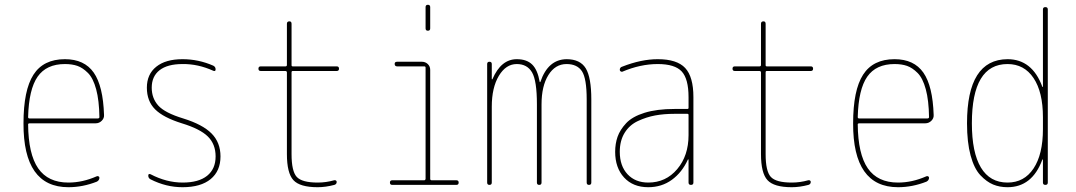

<svg xmlns="http://www.w3.org/2000/svg" viewBox="-20 -780 4540 810"><path d="M253.9 -509.8Q175.8 -509.8 138.7 -456.5Q101.6 -403.3 98.6 -286.1Q98.6 -280.3 104.5 -280.3H392.6Q398.4 -280.3 399.4 -285.2Q398.4 -356.4 385.7 -403.3Q373 -450.2 351.1 -472.2Q329.1 -494.1 306.6 -502Q284.2 -509.8 253.9 -509.8ZM268.6 9.8Q78.1 9.8 79.1 -259.8Q79.1 -399.4 121.1 -464.8Q163.1 -530.3 253.9 -530.3Q335.9 -530.3 375.5 -473.6Q415 -417 418.9 -294.9Q419.9 -281.2 409.2 -270.5Q398.4 -259.8 383.8 -259.8H104.5Q99.6 -259.8 98.6 -255.9Q99.6 -129.9 141.1 -69.8Q182.6 -9.8 268.6 -9.8Q328.1 -9.8 387.7 -36.1Q391.6 -38.1 395.5 -36.1Q399.4 -34.2 399.4 -30.3Q399.4 -19.5 388.7 -13.7Q329.1 9.8 268.6 9.8Z M747.1 -259.8Q668.9 -284.2 634.3 -318.8Q599.6 -353.5 599.6 -410.2Q599.6 -466.8 639.2 -498.5Q678.7 -530.3 750 -530.3Q817.4 -530.3 879.9 -502.9Q889.6 -498 889.6 -487.3Q889.6 -477.5 879.9 -481.4Q815.4 -510.7 750 -509.8Q686.5 -509.8 653.3 -483.9Q620.1 -458 620.1 -410.2Q620.1 -365.2 647.9 -334.5Q675.8 -303.7 752.9 -280.3Q835 -254.9 872.6 -216.8Q910.2 -178.7 910.2 -120.1Q910.2 -58.6 868.7 -24.4Q827.1 9.8 750 9.8Q680.7 9.8 615.2 -23.4Q605.5 -28.3 605.5 -39.1Q605.5 -48.8 615.2 -44.9Q682.6 -9.8 750.5 -9.8Q818.4 -9.8 854 -38.6Q889.6 -67.4 889.6 -120.1Q889.6 -171.9 856.9 -204.1Q824.2 -236.3 747.1 -259.8Z M1080.1 -480.5Q1070.3 -480.5 1070.3 -490.2Q1070.3 -500 1080.1 -500H1184.6Q1189.5 -500 1190.4 -504.9V-679.7Q1190.4 -689.5 1200.2 -689.9Q1210 -690.4 1210 -679.7V-504.9Q1210 -500 1214.8 -500H1400.4Q1410.2 -500 1410.2 -490.2Q1410.2 -480.5 1400.4 -480.5H1214.8Q1210 -480.5 1210 -474.6V-129.9Q1210 -57.6 1231.9 -33.7Q1253.9 -9.8 1320.3 -9.8Q1355.5 -9.8 1389.6 -19.5Q1393.6 -20.5 1397 -18.6Q1400.4 -16.6 1400.4 -12.7Q1400.4 -2.9 1390.6 0Q1353.5 9.8 1320.3 9.8Q1245.1 9.8 1217.8 -20Q1190.4 -49.8 1190.4 -129.9V-474.6Q1190.4 -479.5 1184.6 -480.5Z M1634.8 0Q1625 0 1625 -9.8Q1625 -19.5 1634.8 -19.5H1769.5Q1774.4 -19.5 1775.4 -25.4V-495.1Q1775.4 -500 1769.5 -500H1655.3Q1645.5 -500 1645 -509.8Q1644.5 -519.5 1655.3 -519.5H1759.8Q1774.4 -519.5 1784.7 -509.8Q1794.9 -500 1794.9 -485.4V-25.4Q1794.9 -20.5 1799.8 -19.5H1905.3Q1915 -19.5 1915 -9.8Q1915 0 1905.3 0ZM1775.4 -660.2V-750Q1775.4 -759.8 1785.2 -759.8Q1794.9 -759.8 1794.9 -750V-660.2Q1794.9 -650.4 1785.2 -650.4Q1775.4 -650.4 1775.4 -660.2Z M2035.2 -9.8V-509.8Q2035.2 -519.5 2044.9 -519.5Q2054.7 -519.5 2054.7 -509.8V-446.3Q2054.7 -445.3 2055.7 -445.3Q2057.6 -445.3 2057.6 -446.3Q2093.8 -530.3 2160.2 -530.3Q2202.1 -530.3 2225.1 -507.8Q2248 -485.4 2256.8 -434.6Q2256.8 -433.6 2257.8 -433.6Q2259.8 -433.6 2259.8 -434.6Q2292 -529.3 2370.1 -530.3Q2427.7 -530.3 2451.2 -491.7Q2474.6 -453.1 2474.6 -360.4V-9.8Q2474.6 0 2464.8 0Q2455.1 0 2455.1 -9.8V-360.4Q2455.1 -449.2 2435.1 -479.5Q2415 -509.8 2370.1 -509.8Q2322.3 -509.8 2293.5 -463.4Q2264.6 -417 2264.6 -339.8V-9.8Q2264.6 0 2254.9 0Q2245.1 0 2245.1 -9.8V-339.8Q2245.1 -439.5 2224.6 -474.6Q2204.1 -509.8 2160.2 -509.8Q2114.3 -509.8 2084.5 -460Q2054.7 -410.2 2054.7 -330.1V-9.8Q2054.7 0 2044.9 0Q2035.2 0 2035.2 -9.8Z M2884.8 -210V-294.9Q2884.8 -299.8 2879.9 -299.8H2825.2Q2781.2 -299.8 2744.1 -293Q2707 -286.1 2671.4 -269.5Q2635.7 -252.9 2615.2 -219.7Q2594.7 -186.5 2594.7 -139.6Q2594.7 -80.1 2627.4 -44.9Q2660.2 -9.8 2714.8 -9.8Q2789.1 -9.8 2836.9 -66.4Q2884.8 -123 2884.8 -210ZM2879.9 -320.3Q2884.8 -320.3 2884.8 -325.2V-370.1Q2884.8 -447.3 2856 -478.5Q2827.1 -509.8 2754.9 -509.8Q2681.6 -509.8 2605.5 -477.5Q2601.6 -476.6 2598.1 -479Q2594.7 -481.4 2594.7 -485.4Q2594.7 -496.1 2605.5 -499Q2685.5 -530.3 2754.9 -530.3Q2835.9 -530.3 2870.6 -493.2Q2905.3 -456.1 2905.3 -370.1V-9.8Q2905.3 0 2895 0Q2884.8 0 2884.8 -9.8V-106.4Q2884.8 -107.4 2883.8 -107.4Q2881.8 -107.4 2881.8 -106.4Q2857.4 -52.7 2814.5 -21.5Q2771.5 9.8 2714.8 9.8Q2650.4 9.8 2612.8 -31.2Q2575.2 -72.3 2575.2 -139.6Q2575.2 -173.8 2585.4 -203.1Q2595.7 -232.4 2621.6 -260.3Q2647.5 -288.1 2699.2 -304.2Q2751 -320.3 2825.2 -320.3Z M3080.1 -480.5Q3070.3 -480.5 3070.3 -490.2Q3070.3 -500 3080.1 -500H3184.6Q3189.5 -500 3190.4 -504.9V-679.7Q3190.4 -689.5 3200.2 -689.9Q3210 -690.4 3210 -679.7V-504.9Q3210 -500 3214.8 -500H3400.4Q3410.2 -500 3410.2 -490.2Q3410.2 -480.5 3400.4 -480.5H3214.8Q3210 -480.5 3210 -474.6V-129.9Q3210 -57.6 3231.9 -33.7Q3253.9 -9.8 3320.3 -9.8Q3355.5 -9.8 3389.6 -19.5Q3393.6 -20.5 3397 -18.6Q3400.4 -16.6 3400.4 -12.7Q3400.4 -2.9 3390.6 0Q3353.5 9.8 3320.3 9.8Q3245.1 9.8 3217.8 -20Q3190.4 -49.8 3190.4 -129.9V-474.6Q3190.4 -479.5 3184.6 -480.5Z M3753.9 -509.8Q3675.8 -509.8 3638.7 -456.5Q3601.6 -403.3 3598.6 -286.1Q3598.6 -280.3 3604.5 -280.3H3892.6Q3898.4 -280.3 3899.4 -285.2Q3898.4 -356.4 3885.7 -403.3Q3873 -450.2 3851.1 -472.2Q3829.1 -494.1 3806.6 -502Q3784.2 -509.8 3753.9 -509.8ZM3768.6 9.8Q3578.1 9.8 3579.1 -259.8Q3579.1 -399.4 3621.1 -464.8Q3663.1 -530.3 3753.9 -530.3Q3835.9 -530.3 3875.5 -473.6Q3915 -417 3918.9 -294.9Q3919.9 -281.2 3909.2 -270.5Q3898.4 -259.8 3883.8 -259.8H3604.5Q3599.6 -259.8 3598.6 -255.9Q3599.6 -129.9 3641.1 -69.8Q3682.6 -9.8 3768.6 -9.8Q3828.1 -9.8 3887.7 -36.1Q3891.6 -38.1 3895.5 -36.1Q3899.4 -34.2 3899.4 -30.3Q3899.4 -19.5 3888.7 -13.7Q3829.1 9.8 3768.6 9.8Z M4230.5 -509.8Q4080.1 -509.8 4080.1 -259.8Q4080.1 -136.7 4118.2 -73.2Q4156.2 -9.8 4230.5 -9.8Q4300.8 -9.8 4340.3 -69.3Q4379.9 -128.9 4379.9 -235.4V-285.2Q4379.9 -391.6 4340.3 -450.7Q4300.8 -509.8 4230.5 -509.8ZM4230.5 9.8Q4197.3 9.8 4169.9 -1.5Q4142.6 -12.7 4116.2 -40.5Q4089.8 -68.4 4074.7 -124Q4059.6 -179.7 4059.6 -259.8Q4059.6 -529.3 4230.5 -530.3Q4334 -530.3 4377 -415Q4377 -413.1 4378.9 -413.1Q4379.9 -413.1 4379.9 -414.1V-740.2Q4379.9 -750 4390.1 -750Q4400.4 -750 4400.4 -740.2V-9.8Q4400.4 0 4390.1 0Q4379.9 0 4379.9 -9.8V-106.4Q4379.9 -107.4 4378.9 -107.4Q4377 -107.4 4377 -105.5Q4334 9.8 4230.5 9.8Z"/></svg>

Font: Rounded-X Mgen+ 1m thin
Style: Regular
Weight: 100
Designer: [Source Han Sans]
Ryoko NISHIZUKA  (kana & ideographs); Paul D. Hunt (Latin, Greek & Cyrillic); Wenlong ZHANG  (bopomofo
Version: Version 1.059.20150602